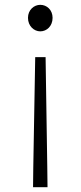

<svg xmlns="http://www.w3.org/2000/svg" viewBox="-20 -567 335 796"><path d="M117 209H177L176 125L169 -330H126L118 125ZM147 -437C174 -437 198 -459 198 -493C198 -526 174 -547 147 -547C121 -547 96 -526 96 -493C96 -459 121 -437 147 -437Z"/></svg>

Font: Genne Gothic Light
Style: Regular
Weight: 300
Designer: Ryoko NISHIZUKA (kana & ideographs); Paul D. Hunt (Latin, Greek & Cyrillic); Wenlong ZHANG (bopomofo); Sandoll Communica
Foundry: Adobe Systems Incorporated
Version: Version 1.004;PS 1.004;hotconv 16.6.51;makeotf.lib2.5.65220